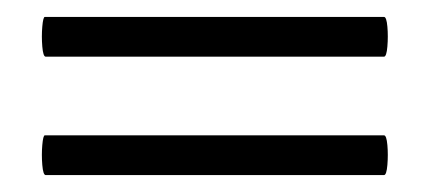

<svg xmlns="http://www.w3.org/2000/svg" viewBox="-20 -303 508 227"><path d="M34 -236Q31 -236 30 -248Q29 -260 30 -271.5Q31 -283 33 -283H434Q437 -283 438 -271.5Q439 -260 438 -248Q437 -236 434 -236ZM34 -96Q31 -96 30 -108Q29 -120 30 -131.5Q31 -143 33 -143H434Q437 -143 438 -131.5Q439 -120 438 -108Q437 -96 434 -96Z"/></svg>

Font: Cormorant Garamond Light
Style: Bold Italic
Weight: 700
Italic angle: -10°
Version: Version 4.001